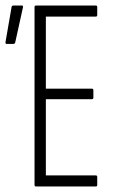

<svg xmlns="http://www.w3.org/2000/svg" viewBox="-20 -675 416 695"><path d="M110 0Q105 0 105 -6V-649Q105 -655 110 -655H327Q332 -655 332 -649V-621Q332 -615 327 -615H146V-354H313Q318 -354 318 -348V-322Q318 -316 313 -316H146V-40H327Q332 -40 332 -34V-6Q332 0 327 0ZM4 -516Q-1 -516 0 -523L22 -650Q23 -655 29 -655H59Q65 -655 63 -648L35 -521Q33 -516 28 -516Z"/></svg>

Font: Sofia Sans Extra Condensed Light
Style: Regular
Weight: 300
Designer: Botio Nikoltchev, Ani Petrova
Foundry: lettersoup
Version: Version 4.101